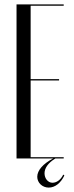

<svg xmlns="http://www.w3.org/2000/svg" viewBox="-20 -719 336 871"><path d="M55 -699V0H221C175 24 149 54 149 83C149 110 172 132 201 132C230 132 256 111 272 77L267 73C255 98 236 110 218 110C198 110 182 91 182 67C182 44 198 20 231 0H269V-6H119V-354H248V-360H119V-693H269V-699Z"/></svg>

Font: Moniqa Display
Style: Regular
Weight: 400
Designer: Rajesh Rajput
Foundry: Rajesh Rajput
Version: Version 1.000